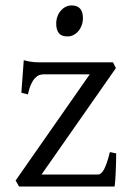

<svg xmlns="http://www.w3.org/2000/svg" viewBox="-20 -682 464 702"><path d="M404.8 -121.1Q404.8 -105.5 404.3 -87.9Q403.8 -70.3 403.1 -53.7Q402.3 -37.1 401.4 -22.9Q400.4 -8.8 398.9 0H49.8L37.1 -22L308.1 -410.2H139.2Q131.3 -410.2 123.3 -407.2Q115.2 -404.3 107.7 -396.2Q100.1 -388.2 93.5 -373.8Q86.9 -359.4 82 -336.9L58.1 -342.8L66.9 -461.9Q77.6 -459 86.4 -457.3Q95.2 -455.6 104.7 -454.8Q114.3 -454.1 125.5 -454.1H393.1L403.8 -433.1L131.8 -43.9H337.9Q350.1 -43.9 360.4 -62.7Q370.6 -81.5 381.8 -126ZM283.2 -615.7Q283.2 -602.1 278.8 -589.8Q274.4 -577.6 266.8 -568.6Q259.3 -559.6 249 -554.2Q238.8 -548.8 226.6 -548.8Q204.6 -548.8 195.1 -561Q185.5 -573.2 185.5 -595.7Q185.5 -609.4 189.9 -621.6Q194.3 -633.8 202.1 -642.8Q210 -651.9 220 -657Q230 -662.1 241.7 -662.1Q283.2 -662.1 283.2 -615.7Z"/></svg>

Font: Gentium Plus APac
Style: Regular
Weight: 400
Designer: J. Victor Gaultney, Annie Olsen, Iska Routamaa, Becca Hirsbrunner
Foundry: SIL International
Version: Version 5.000